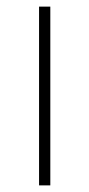

<svg xmlns="http://www.w3.org/2000/svg" viewBox="-20 -560 270 580"><path d="M98 0V-540H132V0Z"/></svg>

Font: Encode Sans Expanded Expanded Thin
Style: Regular
Weight: 100
Width: 7
Designer: Multiple Designers
Foundry: Impallari Type
Version: Version 3.000; ttfautohint (v1.8.3) -l 8 -r 50 -G 200 -x 14 